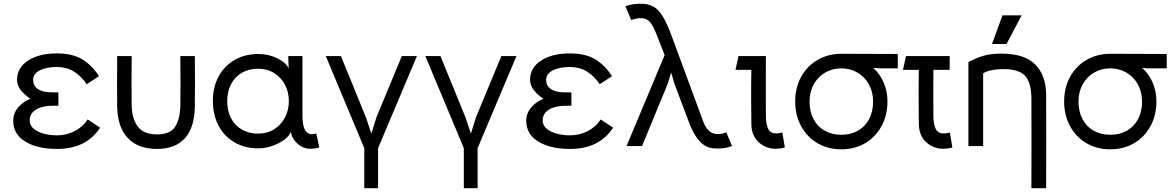

<svg xmlns="http://www.w3.org/2000/svg" viewBox="-20 -763 6135 1003"><path d="M277 15Q175 15 112 -23.5Q49 -62 49 -132Q49 -173 77 -204Q105 -235 139 -247Q111 -265 90 -290.5Q69 -316 69 -346Q69 -409 126.5 -446.5Q184 -484 277 -484Q358 -484 409 -453.5Q460 -423 497 -365L433 -323Q403 -367 365 -390Q327 -413 277 -413Q223 -413 188 -395.5Q153 -378 153 -346Q153 -316 175.5 -299.5Q198 -283 238 -281Q262 -281 285 -280V-211Q262 -211 238 -210Q210 -208 186.5 -199.5Q163 -191 149 -174.5Q135 -158 135 -134Q135 -98 176.5 -77Q218 -56 277 -56Q327 -56 370 -78Q413 -100 438 -139L503 -96Q467 -41 411 -13Q355 15 277 15Z M668 -210Q670 -141 700.5 -101Q731 -61 800 -61Q868 -61 894 -99.5Q920 -138 922 -210Q923 -276 923 -331.5Q923 -387 922 -470H998Q999 -324 998 -210Q997 -99 947 -42Q897 15 800 15Q701 15 647 -42.5Q593 -100 592 -210Q591 -324 592 -470H668Q667 -387 667 -331.5Q667 -276 668 -210Z M1489 -235Q1489 -281 1469 -319.5Q1449 -358 1412.5 -381Q1376 -404 1328 -404Q1281 -404 1244.5 -383.5Q1208 -363 1187.5 -324.5Q1167 -286 1167 -235Q1167 -183 1187.5 -144.5Q1208 -106 1244.5 -85.5Q1281 -65 1328 -65Q1376 -65 1412.5 -88Q1449 -111 1469 -150Q1489 -189 1489 -235ZM1330 -481Q1382 -481 1427.5 -459Q1473 -437 1488 -406L1486 -458V-470H1560V-161Q1560 -125 1566.5 -101.5Q1573 -78 1588.5 -67.5Q1604 -57 1632 -66L1648 7Q1636 11 1625 12.5Q1614 14 1601 14Q1564 14 1535 -11.5Q1506 -37 1499 -74Q1492 -53 1465 -33Q1438 -13 1401.5 -0.5Q1365 12 1330 12Q1258 12 1204 -20Q1150 -52 1121 -108Q1092 -164 1092 -235Q1092 -308 1122 -363.5Q1152 -419 1206 -450Q1260 -481 1330 -481Z M1955 11V220H1883V11L1682 -470H1761L1892 -149L1920 -65L1946 -149L2079 -470H2158Z M2475 11V220H2403V11L2202 -470H2281L2412 -149L2440 -65L2466 -149L2599 -470H2678Z M2957 15Q2855 15 2792 -23.5Q2729 -62 2729 -132Q2729 -173 2757 -204Q2785 -235 2819 -247Q2791 -265 2770 -290.5Q2749 -316 2749 -346Q2749 -409 2806.5 -446.5Q2864 -484 2957 -484Q3038 -484 3089 -453.5Q3140 -423 3177 -365L3113 -323Q3083 -367 3045 -390Q3007 -413 2957 -413Q2903 -413 2868 -395.5Q2833 -378 2833 -346Q2833 -316 2855.5 -299.5Q2878 -283 2918 -281Q2942 -281 2965 -280V-211Q2942 -211 2918 -210Q2890 -208 2866.5 -199.5Q2843 -191 2829 -174.5Q2815 -158 2815 -134Q2815 -98 2856.5 -77Q2898 -56 2957 -56Q3007 -56 3050 -78Q3093 -100 3118 -139L3183 -96Q3147 -41 3091 -13Q3035 15 2957 15Z M3580 -122 3503 -326 3470 -441H3504L3468 -325L3334 0H3253L3452 -475L3409 -585L3408 -588Q3389 -634 3373.5 -650Q3358 -666 3334 -668Q3320 -669 3308 -666.5Q3296 -664 3277 -659L3247 -731Q3273 -739 3292 -741.5Q3311 -744 3339 -743Q3390 -741 3422 -705Q3454 -669 3485 -585L3656 -122Q3666 -97 3683 -80.5Q3700 -64 3723 -63Q3740 -62 3751 -64Q3762 -66 3774 -72L3804 0Q3779 9 3758.5 11.5Q3738 14 3708 12Q3680 10 3657 -6Q3634 -22 3615 -51Q3596 -80 3580 -122Z M3905 -118 3904 -238Q3904 -279 3904 -317.5Q3904 -356 3905 -398H3822L3838 -470H3981Q3980 -306 3981 -159Q3981 -116 3992.5 -91Q4004 -66 4035 -66Q4050 -66 4067 -71L4080 7Q4059 14 4031 14Q3980 14 3942.5 -21Q3905 -56 3905 -118Z M4209 -233Q4209 -180 4230 -140.5Q4251 -101 4288.5 -80Q4326 -59 4375 -59Q4424 -59 4461.5 -80Q4499 -101 4520 -140.5Q4541 -180 4541 -233Q4541 -283 4519 -322.5Q4497 -362 4459 -384Q4421 -406 4375 -406Q4329 -406 4291 -384Q4253 -362 4231 -322.5Q4209 -283 4209 -233ZM4375 -482Q4588 -482 4670 -481V-406H4578L4508 -410L4519 -425Q4550 -405 4571.5 -375.5Q4593 -346 4604.5 -309.5Q4616 -273 4616 -233Q4616 -161 4585 -104Q4554 -47 4499.5 -15Q4445 17 4375 17Q4305 17 4250.5 -15Q4196 -47 4165 -104Q4134 -161 4134 -233Q4134 -306 4165.5 -362.5Q4197 -419 4252 -450.5Q4307 -482 4375 -482Z M4780 -118 4779 -238Q4779 -279 4779 -317.5Q4779 -356 4780 -398H4697L4713 -470H4941V-398H4856Q4855 -279 4856 -159Q4856 -116 4867.5 -91Q4879 -66 4910 -66Q4925 -66 4942 -71L4955 7Q4934 14 4906 14Q4855 14 4817.5 -21Q4780 -56 4780 -118Z M5039 0V-439Q5085 -463 5122.5 -473Q5160 -483 5210 -483Q5332 -483 5388 -426Q5444 -369 5445 -271Q5446 -26 5445 220H5368Q5369 -15 5368 -250Q5367 -335 5333.5 -368.5Q5300 -402 5223 -402Q5187 -402 5158.5 -396Q5130 -390 5116 -380V0ZM5317 -683 5238 -533H5162L5217 -683Z M5614 -233Q5614 -180 5635 -140.5Q5656 -101 5693.5 -80Q5731 -59 5780 -59Q5829 -59 5866.5 -80Q5904 -101 5925 -140.5Q5946 -180 5946 -233Q5946 -283 5924 -322.5Q5902 -362 5864 -384Q5826 -406 5780 -406Q5734 -406 5696 -384Q5658 -362 5636 -322.5Q5614 -283 5614 -233ZM5780 -482Q5993 -482 6075 -481V-406H5983L5913 -410L5924 -425Q5955 -405 5976.5 -375.5Q5998 -346 6009.5 -309.5Q6021 -273 6021 -233Q6021 -161 5990 -104Q5959 -47 5904.5 -15Q5850 17 5780 17Q5710 17 5655.5 -15Q5601 -47 5570 -104Q5539 -161 5539 -233Q5539 -306 5570.5 -362.5Q5602 -419 5657 -450.5Q5712 -482 5780 -482Z"/></svg>

Font: Kreadon
Style: Regular
Weight: 400
Designer: kohakuno
Foundry: StudioGnu
Version: Version 1.000;Glyphs 3.1.2 (3151)